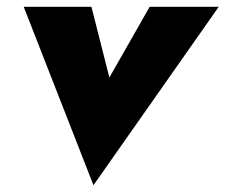

<svg xmlns="http://www.w3.org/2000/svg" viewBox="-20 -480 666 567"><path d="M50 -460 256 67 626 -460H422L303 -251L250 -460Z"/></svg>

Font: Jost Black
Style: Italic
Weight: 900
Italic angle: -5°
Version: Version 3.710